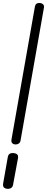

<svg xmlns="http://www.w3.org/2000/svg" viewBox="-29 -948 309 1260"><path d="M74 0Q65.5 0 58.5 -3.2Q51.5 -6.5 48 -13.2Q44.5 -20 46 -30.5L200 -904Q202.5 -918 210.2 -923.2Q218 -928.5 228.5 -928.5Q242.5 -928.5 252.2 -920.8Q262 -913 259.5 -898.5L106 -26.5Q103.5 -12 94 -6Q84.5 0 74 0ZM17.5 291Q3 289.5 -4.2 281Q-11.5 272.5 -8 254L22 83.5Q25 66.5 35.2 60.8Q45.5 55 61 56.5Q76 58 84 65.8Q92 73.5 89 90.5L57 263Q54 280 43 286.2Q32 292.5 17.5 291Z"/></svg>

Font: Edu VIC WA NT Hand
Style: Regular
Weight: 400
Designer: Tina and Corey Anderson, Eben Sorkin, Mirko Velimirovic
Foundry: Google for Education
Version: Version 1.000